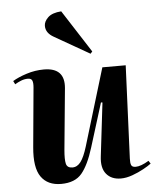

<svg xmlns="http://www.w3.org/2000/svg" viewBox="-56 -847 745 909"><g transform="rotate(-5 316.5 -392.0)"><path d="M14 -490Q40 -506 80.5 -519Q121 -532 163 -532Q264 -532 255 -435L227 -144Q223 -99 228 -78.5Q233 -58 258 -58Q281 -58 297.5 -80Q314 -102 329 -151L440 -518H551L532 -76Q531 -55 535.5 -45Q540 -35 556 -35Q581 -35 619 -58L628 -44Q615 -34 590.5 -20.5Q566 -7 537 3.5Q508 14 482 14Q437 14 413 -15Q389 -44 396 -99L426 -352L419 -353L354 -144Q329 -63 296.5 -24Q264 15 198 15Q134 15 103 -29Q72 -73 81 -170L107 -451Q109 -473 104.5 -484Q100 -495 84 -495Q67 -495 51 -488.5Q35 -482 22 -474ZM399 -597 390 -587 224 -682Q186 -703 186 -737Q186 -758 206 -777Q226 -796 269 -799Z"/></g></svg>

Font: Literata 72pt
Style: Bold Italic
Weight: 700
Italic angle: -2°
Designer: Latin by Veronika Burian and Jose Scaglione. Greek by Irene Vlachou. Cyrillic by Vera Evstafieva
Foundry: TypeTogether
Version: Version 3.002